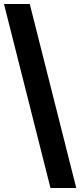

<svg xmlns="http://www.w3.org/2000/svg" viewBox="-20 -828 404 968"><path d="M234.5 120 0 -808H130L364.5 120Z"/></svg>

Font: Encode Sans SmBold
Style: Regular
Weight: 600
Designer: Multiple Designers
Foundry: Impallari Type
Version: Version 3.002; ttfautohint (v1.8.3) -l 8 -r 50 -G 200 -x 14 